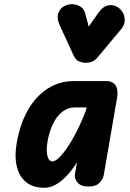

<svg xmlns="http://www.w3.org/2000/svg" viewBox="-20 -885 619 911"><path d="M190 6Q138 6 104.8 -20.2Q71.5 -46.5 59.8 -95.2Q48 -144 60 -210.5Q76 -299.5 113.5 -364.5Q151 -429.5 206.8 -465Q262.5 -500.5 332 -500.5H481.5Q516 -500.5 529 -478.8Q542 -457 535.5 -421L472 -52.5Q469 -37 453 -18.5Q437 0 398 0Q364 0 347.8 -19Q331.5 -38 336 -62.5L345 -114Q319.5 -74.5 293.5 -47.8Q267.5 -21 241.8 -7.5Q216 6 190 6ZM205 -210.5Q198.5 -169.5 205.2 -144.2Q212 -119 229 -119Q244 -119 269.5 -146.5Q295 -174 326 -228Q357 -282 388 -361L391 -375.5H336Q302.5 -375.5 276 -355Q249.5 -334.5 231.5 -297.5Q213.5 -260.5 205 -210.5ZM389 -587Q372 -587 355.8 -593.5Q339.5 -600 330 -620L264 -764Q246.5 -802.5 258.8 -828Q271 -853.5 298 -861.5Q325 -870 351.2 -859Q377.5 -848 384 -821.5L401 -759L446.5 -824Q471 -858 498.8 -860.5Q526.5 -863 548 -844Q569 -824.5 571.5 -797.2Q574 -770 556.5 -748.5L441.5 -611Q430.5 -598 416.8 -592.5Q403 -587 389 -587Z"/></svg>

Font: Edu VIC WA NT Hand Pre
Style: Regular
Weight: 400
Designer: Tina and Corey Anderson, Eben Sorkin, Mirko Velimirovic
Foundry: Google for Education
Version: Version 1.000